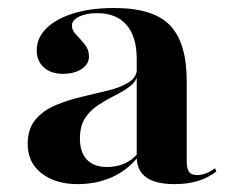

<svg xmlns="http://www.w3.org/2000/svg" viewBox="-20 -449 583 480"><path d="M321.8 -208.9V-301.6Q321.8 -357.3 296.4 -386.7Q271 -416.1 222.6 -416.1Q195.2 -416.1 177.4 -407.3Q159.7 -398.4 159.7 -384.7Q159.7 -373.4 170.6 -362.1Q181.5 -350.8 191.9 -337.9Q202.4 -325 202.4 -308.1Q202.4 -288.7 184.3 -276.6Q166.1 -264.5 137.1 -264.5Q107.3 -264.5 89.5 -280.6Q71.8 -296.8 71.8 -322.6Q71.8 -354.8 96.4 -378.6Q121 -402.4 164.1 -415.7Q207.3 -429 265.3 -429Q363.7 -429 405.2 -385.5Q446.8 -341.9 446.8 -246V-208.9ZM174.2 11.3Q118.5 11.3 83.9 -15.7Q49.2 -42.7 49.2 -88.7Q49.2 -127.4 69 -150.4Q88.7 -173.4 119.8 -186.3Q150.8 -199.2 185.5 -207.3Q220.2 -215.3 251.2 -223Q282.3 -230.6 302.4 -243.5Q322.6 -256.5 322.6 -279L324.2 -263.7Q321 -245.2 304.8 -233.1Q288.7 -221 267.7 -210.5Q246.8 -200 226.6 -187.1Q206.5 -174.2 193.1 -154.4Q179.8 -134.7 179.8 -102.4Q179.8 -68.5 197.2 -50Q214.5 -31.5 247.6 -31.5Q271 -31.5 290.7 -39.9Q310.5 -48.4 325 -66.1V-56.5Q297.6 -22.6 258.9 -5.6Q220.2 11.3 174.2 11.3ZM446.8 -45.2Q446.8 -26.6 452.8 -19Q458.9 -11.3 472.6 -11.3Q483.1 -11.3 494 -15.3Q504.8 -19.4 517.7 -28.2L521 -20.2Q499.2 -4 474.2 3.6Q449.2 11.3 416.1 11.3Q369.4 11.3 345.6 -5.6Q321.8 -22.6 321.8 -57.3V-208.9H446.8Z"/></svg>

Font: Playfair 144pt SemiExpanded ExtraBold
Style: Regular
Weight: 800
Width: 6
Designer: Claus Eggers Sørensen
Foundry: Claus Eggers Sørensen
Version: Version 2.203